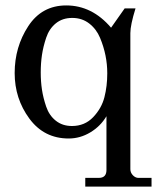

<svg xmlns="http://www.w3.org/2000/svg" viewBox="-20 -495 596 707"><path d="M488 160H538V192H294V160H344Q372 160 372 131V-67Q350 -30 312.5 -7.5Q275 15 233 15Q142 15 88 -58.5Q34 -132 34 -226Q34 -322 84 -398.5Q134 -475 224 -475Q319 -475 389 -393L439 -464H479Q460 -403 460 -373V128Q460 140 468.5 149.5Q477 159 488 160ZM375 -225Q375 -258 368.5 -290.5Q362 -323 348.5 -355.5Q335 -388 308.5 -408.5Q282 -429 246 -429Q210 -429 185.5 -409Q161 -389 150 -356Q139 -323 134.5 -292.5Q130 -262 130 -228Q130 -195 134.5 -165Q139 -135 150 -102.5Q161 -70 185.5 -50.5Q210 -31 245 -31Q292 -31 323 -63.5Q354 -96 364.5 -137Q375 -178 375 -225Z"/></svg>

Font: Academico
Style: Regular
Weight: 400
Foundry: Steinberg Media Technologies GmbH
Version: Version 0.902